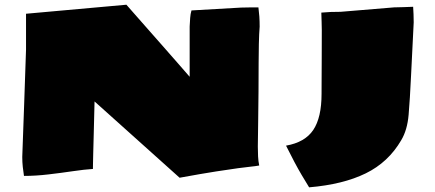

<svg xmlns="http://www.w3.org/2000/svg" viewBox="-20 -738 1862 821"><path d="M748 22 384.3 -304.2Q382.3 -221.2 380.9 -168.2Q379.4 -115.2 378.7 -84.7Q377.9 -54.2 377.7 -40.3Q377.4 -26.4 377.4 -21V-15.6Q340.8 -13.2 291 -5.9Q241.2 1.5 187 7.8Q132.8 14.2 82.5 14.2Q79.6 -4.4 77.4 -24.4Q75.2 -44.4 75.2 -66.9Q79.1 -173.3 83.3 -292Q87.4 -410.6 91.3 -525.9V-679.2L520.5 -717.8Q525.4 -712.4 547.1 -687.5Q568.8 -662.6 600.8 -626.5Q632.8 -590.3 668.2 -550Q703.6 -509.8 736.1 -472.7Q768.6 -435.5 791 -409.7V-624.5Q792 -644.5 793.2 -661.6Q794.4 -678.7 798.8 -693.4L1011.2 -705.6Q1029.3 -706.1 1048.1 -706.3Q1066.9 -706.5 1085 -706.5Q1087.4 -688.5 1088.9 -668Q1090.3 -647.5 1090.3 -624Q1087.9 -595.7 1086.9 -550Q1085.9 -504.4 1085.9 -467.8Q1085.9 -413.1 1085.4 -347.2Q1085 -281.2 1084 -222.2L1082.5 -111.8V-111.3Q1082.5 -89.8 1083.5 -69.3Q1084.5 -48.8 1088.4 -30.3Q1072.3 -27.3 1052.5 -25.4Q1032.7 -23.4 998.3 -18.8Q963.9 -14.2 904.1 -4.9Q844.2 4.4 748 22ZM1301.8 63Q1296.9 55.7 1269.5 9.5Q1242.2 -36.6 1203.1 -115.2Q1284.2 -129.4 1319.6 -182.4Q1355 -235.4 1355 -336.4Q1355 -346.2 1355.2 -388.2Q1355.5 -430.2 1355.7 -489.3Q1356 -548.3 1356 -608.9Q1355.5 -627 1355.2 -646Q1355 -665 1354 -684.1Q1373.5 -686 1394 -686.8Q1414.6 -687.5 1436.5 -687.5L1665.5 -706.5Q1685.5 -706.5 1706.1 -707.5Q1726.6 -708.5 1746.6 -709Q1748 -693.4 1748.3 -676.8Q1748.5 -660.2 1749 -642.1L1737.8 -417Q1732.9 -312.5 1727.3 -247.3Q1721.7 -182.1 1695.8 -138.7Q1640.6 -43.9 1543.7 3.4Q1446.8 50.8 1301.8 63Z"/></svg>

Font: Seymour One
Style: Regular
Weight: 400
Designer: Vernon Adams
Foundry: Vernon Adams
Version: Version 1.100; ttfautohint (v1.8.4.7-5d5b);gftools[0.9.33]